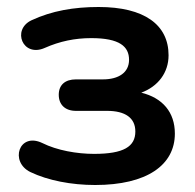

<svg xmlns="http://www.w3.org/2000/svg" viewBox="-20 -519 559 549"><path d="M252 10C400 10 480 -47 480 -137C480 -198 445 -239 384 -254C432 -272 462 -311 462 -361C462 -448 393 -499 262 -499C191 -499 128 -488 70 -461C13 -434 45 -354 108 -382C151 -401 194 -410 241 -410C322 -410 349 -386 349 -348C349 -312 320 -292 274 -292H197C166 -292 148 -276 148 -248C148 -220 166 -202 197 -202H286C338 -202 367 -182 367 -143C367 -100 334 -79 249 -79C200 -79 143 -89 101 -110C34 -142 7 -56 67 -27C117 -3 184 10 252 10Z"/></svg>

Font: SN Pro SemiBold
Style: Regular
Weight: 600
Designer: Tobias Whetton
Foundry: Supernotes
Version: Version 1.003;Glyphs 3.3 (3324)